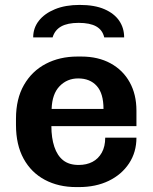

<svg xmlns="http://www.w3.org/2000/svg" viewBox="-20 -751 622 781"><path d="M290 10Q218 10 162.5 -19.5Q107 -49 76 -105.5Q45 -162 45 -243V-268Q45 -349 77.5 -405.5Q110 -462 166.5 -491.5Q223 -521 295 -521H311Q379 -521 429.5 -493.5Q480 -466 507.5 -416.5Q535 -367 535 -301V-238H189Q189 -190 201 -154Q213 -118 237 -99Q261 -80 300 -80Q332 -80 356 -92.5Q380 -105 394 -130Q408 -155 408 -191H535Q535 -132 505 -86.5Q475 -41 422.5 -15.5Q370 10 301 10ZM190 -308H401Q401 -371 373.5 -401.5Q346 -432 298 -432Q253 -432 222.5 -400.5Q192 -369 190 -308ZM115 -599Q115 -637 138 -666.5Q161 -696 203.5 -713.5Q246 -731 304 -731Q365 -731 405 -713.5Q445 -696 465 -666.5Q485 -637 485 -599H404Q397 -629 371.5 -643.5Q346 -658 300 -658Q255 -658 229 -643.5Q203 -629 194 -599Z"/></svg>

Font: Chivo SemiBold
Style: Regular
Weight: 600
Designer: Hector Gatti
Foundry: Omnibus-Type
Version: Version 2.002